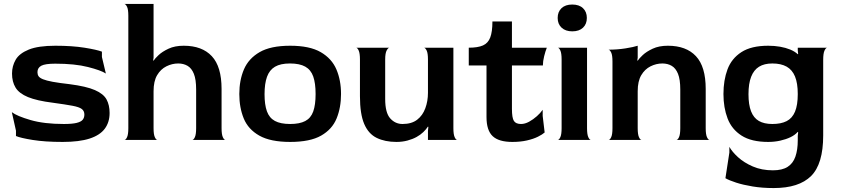

<svg xmlns="http://www.w3.org/2000/svg" viewBox="-20 -710 4266 974"><path d="M298 10Q208 10 146 0Q84 -10 61 -20V-47L40 -141Q66 -121 135 -101Q204 -81 304 -81Q346 -81 368.5 -86.5Q391 -92 399.5 -102.5Q408 -113 408 -129Q408 -147 395 -157Q382 -167 347.5 -173.5Q313 -180 247 -189Q167 -199 122 -217.5Q77 -236 59 -265.5Q41 -295 41 -337Q41 -375 59.5 -407Q78 -439 126 -458.5Q174 -478 261 -478Q346 -478 408.5 -468Q471 -458 497 -448V-421L517 -337Q493 -353 426.5 -370Q360 -387 260 -387Q209 -387 189.5 -376.5Q170 -366 170 -344Q170 -332 175.5 -323.5Q181 -315 198 -308Q215 -301 247.5 -295Q280 -289 333 -283Q418 -272 461.5 -253Q505 -234 520.5 -205.5Q536 -177 536 -137Q536 -90 511.5 -57Q487 -24 434.5 -7Q382 10 298 10Z M611 0Q618 0 624.5 -14Q631 -28 631 -60V-630Q631 -662 624.5 -675.5Q618 -689 611 -690H759V-417L757 -404L759 -402Q766 -413 784.5 -430.5Q803 -448 835 -463Q867 -478 912 -478Q1005 -478 1054.5 -425Q1104 -372 1104 -259V-60Q1104 -28 1110.5 -14Q1117 0 1124 0H955Q962 0 968.5 -14Q975 -28 975 -60V-256Q975 -307 963.5 -335.5Q952 -364 931.5 -376Q911 -388 884 -388Q853 -388 824 -373.5Q795 -359 777 -328.5Q759 -298 759 -247V-60Q759 -28 765.5 -14Q772 0 779 0Z M1452 10Q1352 10 1295.5 -22Q1239 -54 1216.5 -109Q1194 -164 1194 -233Q1194 -303 1217.5 -358Q1241 -413 1297 -445.5Q1353 -478 1452 -478Q1551 -478 1607 -445.5Q1663 -413 1686.5 -358Q1710 -303 1710 -233Q1710 -164 1687.5 -109Q1665 -54 1609 -22Q1553 10 1452 10ZM1452 -81Q1500 -81 1528.5 -96Q1557 -111 1569 -144.5Q1581 -178 1581 -233Q1581 -288 1569 -322Q1557 -356 1528.5 -372Q1500 -388 1451 -388Q1403 -388 1375 -371.5Q1347 -355 1334.5 -320.5Q1322 -286 1322 -232Q1322 -179 1334 -145.5Q1346 -112 1374.5 -96.5Q1403 -81 1452 -81Z M1991 10Q1933 10 1891 -10.5Q1849 -31 1827.5 -81.5Q1806 -132 1806 -222V-408Q1806 -440 1799.5 -454Q1793 -468 1786 -468H1956Q1949 -468 1941.5 -454Q1934 -440 1934 -408V-208Q1934 -138 1959.5 -109.5Q1985 -81 2022 -81Q2068 -81 2096 -102.5Q2124 -124 2137.5 -160.5Q2151 -197 2151 -239V-408Q2151 -440 2144.5 -453.5Q2138 -467 2131 -468H2280V-60Q2280 -28 2286.5 -14Q2293 0 2300 0H2151V-46L2153 -66L2151 -68Q2142 -54 2127.5 -40Q2113 -26 2093 -15Q2073 -4 2047 3Q2021 10 1991 10Z M2579 10Q2510 10 2479 -19.5Q2448 -49 2448 -116V-378H2358V-468Q2404 -468 2430 -479.5Q2456 -491 2467 -520Q2478 -549 2478 -601H2577V-468H2754Q2747 -451 2740.5 -425Q2734 -399 2734 -378H2577V-158Q2577 -112 2587 -96.5Q2597 -81 2623 -81Q2643 -81 2664 -92.5Q2685 -104 2703.5 -120.5Q2722 -137 2733 -153V-122L2743 -38Q2732 -28 2709 -16.5Q2686 -5 2653 2.5Q2620 10 2579 10Z M2809 0Q2816 0 2822.5 -14Q2829 -28 2829 -60V-408Q2829 -440 2822.5 -454Q2816 -468 2809 -468H2958V-60Q2958 -28 2964.5 -14Q2971 0 2978 0ZM2883 -551Q2849 -551 2829 -569.5Q2809 -588 2809 -619Q2809 -650 2828.5 -668.5Q2848 -687 2883 -687Q2918 -687 2937.5 -668.5Q2957 -650 2957 -619Q2957 -588 2937.5 -569.5Q2918 -551 2883 -551Z M3067 0Q3074 0 3080.5 -14Q3087 -28 3087 -60V-398Q3087 -430 3080.5 -443.5Q3074 -457 3067 -458Q3111 -458 3152.5 -464.5Q3194 -471 3215 -478V-417L3213 -404L3215 -402Q3222 -413 3240.5 -430.5Q3259 -448 3291 -463Q3323 -478 3368 -478Q3461 -478 3510.5 -425Q3560 -372 3560 -259V-60Q3560 -28 3566.5 -14Q3573 0 3580 0H3411Q3418 0 3424.5 -14Q3431 -28 3431 -60V-256Q3431 -307 3419.5 -335.5Q3408 -364 3387.5 -376Q3367 -388 3340 -388Q3309 -388 3280 -373.5Q3251 -359 3233 -328.5Q3215 -298 3215 -247V-60Q3215 -28 3221.5 -14Q3228 0 3235 0Z M3905 244Q3847 244 3798.5 236Q3750 228 3714.5 216.5Q3679 205 3660 194L3680 64V35Q3694 60 3724 87.5Q3754 115 3799 134.5Q3844 154 3901 154Q3948 154 3975.5 136.5Q4003 119 4015 84.5Q4027 50 4027 2V-21L4029 -39L4027 -41Q4013 -25 3990 -14Q3967 -3 3938 3.5Q3909 10 3877 10Q3792 10 3742 -22Q3692 -54 3671 -109Q3650 -164 3650 -233Q3650 -303 3670.5 -358Q3691 -413 3741 -445.5Q3791 -478 3877 -478Q3909 -478 3937.5 -473Q3966 -468 3989 -458.5Q4012 -449 4027 -435L4029 -436L4027 -455V-468H4176Q4169 -467 4162.5 -453Q4156 -439 4156 -406V-23Q4156 122 4094.5 183Q4033 244 3905 244ZM3898 -81Q3942 -81 3970.5 -95.5Q3999 -110 4013 -143.5Q4027 -177 4027 -233Q4027 -288 4013 -322Q3999 -356 3970.5 -372Q3942 -388 3898 -388Q3857 -388 3830.5 -371.5Q3804 -355 3790.5 -320.5Q3777 -286 3777 -232Q3777 -179 3790 -145.5Q3803 -112 3829.5 -96.5Q3856 -81 3898 -81Z"/></svg>

Font: Red Rose SemiBold
Style: Regular
Weight: 600
Designer: Jaikishan Patel
Version: Version 2.000